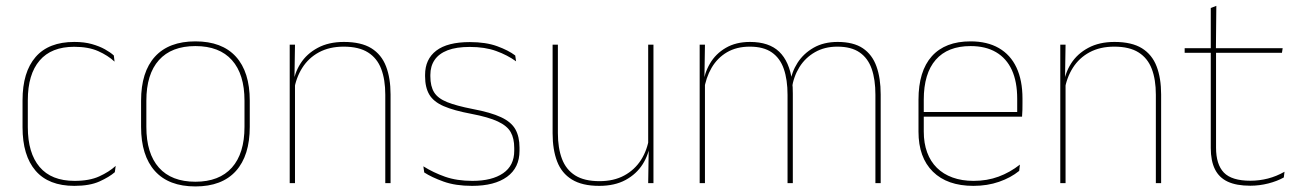

<svg xmlns="http://www.w3.org/2000/svg" viewBox="-20 -642 4557 673"><path d="M240.5 9.5Q150.5 9.5 104.8 -43.5Q59 -96.5 59 -196V-290.5Q59 -389.5 104.8 -442.2Q150.5 -495 240.5 -495Q275.5 -495 302 -487.5Q328.5 -480 347.8 -469.2Q367 -458.5 379 -447.5L381.5 -426Q358.5 -447.5 324.2 -462.8Q290 -478 240 -478Q160 -478 118.8 -429.8Q77.5 -381.5 77.5 -290.5V-196.5Q77.5 -105.5 118.8 -56.8Q160 -8 241.5 -8Q293.5 -8 328 -23.8Q362.5 -39.5 385.5 -60.5L382.5 -38.5Q363 -21.5 328.8 -6Q294.5 9.5 240.5 9.5Z M665 11.5Q571.5 11.5 523 -42.5Q474.5 -96.5 474.5 -197.5V-289Q474.5 -390 523.2 -443.5Q572 -497 665 -497Q758 -497 806.8 -443.5Q855.5 -390 855.5 -289V-197.5Q855.5 -96.5 806.8 -42.5Q758 11.5 665 11.5ZM665 -5Q748.5 -5 792.8 -54.5Q837 -104 837 -197.5V-289Q837 -382 793 -431.2Q749 -480.5 665 -480.5Q581 -480.5 537 -431.2Q493 -382 493 -289V-197.5Q493 -104 537 -54.5Q581 -5 665 -5Z M1330.5 0V-310Q1330.5 -363 1316.2 -400.5Q1302 -438 1270 -458.2Q1238 -478.5 1184.5 -478.5Q1135 -478.5 1098.2 -458.8Q1061.5 -439 1039.5 -404.2Q1017.5 -369.5 1010.5 -325L1001.5 -344H1007Q1011.5 -385 1033.2 -419.2Q1055 -453.5 1093.5 -474.2Q1132 -495 1185.5 -495Q1246 -495 1281.8 -472.8Q1317.5 -450.5 1333.2 -409.2Q1349 -368 1349 -311V0ZM995.5 0V-485.5H1014L1012 -358.5H1014V0Z M1635 9.5Q1576.5 9.5 1534.8 -5.5Q1493 -20.5 1467 -37.5L1464 -59Q1499 -37 1540.2 -22.5Q1581.5 -8 1636 -8Q1704.5 -8 1743.5 -34.8Q1782.5 -61.5 1782.5 -113.5V-123.5Q1782.5 -157 1770 -179Q1757.5 -201 1725 -216.2Q1692.5 -231.5 1632 -243Q1570.5 -254.5 1535 -270Q1499.5 -285.5 1484.8 -310.5Q1470 -335.5 1470 -374.5V-379.5Q1470 -434.5 1509.2 -464.5Q1548.5 -494.5 1627 -494.5Q1683 -494.5 1722.8 -480Q1762.5 -465.5 1786 -447.5L1789 -427Q1758.5 -449 1719.2 -463.2Q1680 -477.5 1626.5 -477.5Q1579.5 -477.5 1549 -465.8Q1518.5 -454 1503.5 -432Q1488.5 -410 1488.5 -379.5V-374.5Q1488.5 -339.5 1501.8 -318.2Q1515 -297 1547.5 -284Q1580 -271 1636.5 -260Q1700.5 -248 1736.2 -231.2Q1772 -214.5 1786.5 -188.8Q1801 -163 1801 -124.5V-113.5Q1801 -54 1757.2 -22.2Q1713.5 9.5 1635 9.5Z M1935.5 -485.5V-175.5Q1935.5 -123 1949.8 -85.2Q1964 -47.5 1996 -27.2Q2028 -7 2081.5 -7Q2131.5 -7 2168 -26.8Q2204.5 -46.5 2226.8 -81.2Q2249 -116 2255.5 -160.5L2264.5 -141.5H2259Q2254.5 -101 2232.8 -66.5Q2211 -32 2172.8 -11.2Q2134.5 9.5 2080.5 9.5Q2020.5 9.5 1984.5 -12.8Q1948.5 -35 1932.8 -76.2Q1917 -117.5 1917 -174.5V-485.5ZM2270.5 -485.5V0H2252L2254 -127H2252V-485.5Z M3048.5 0V-310Q3048.5 -363 3035.5 -400.5Q3022.5 -438 2993.2 -458.2Q2964 -478.5 2915 -478.5Q2870.5 -478.5 2836.8 -459.2Q2803 -440 2782.2 -406.8Q2761.5 -373.5 2755.5 -331.5L2745 -351.5H2750Q2754.5 -389 2775.5 -421.8Q2796.5 -454.5 2832 -474.8Q2867.5 -495 2916 -495Q2971.5 -495 3004.5 -472.8Q3037.5 -450.5 3052.2 -409.2Q3067 -368 3067 -311V0ZM2432.5 0V-485.5H2451L2449 -357.5H2451V0ZM2740.5 0V-309.5Q2740.5 -362.5 2727.5 -400.2Q2714.5 -438 2685.5 -458.2Q2656.5 -478.5 2608 -478.5Q2562 -478.5 2528.2 -458.8Q2494.5 -439 2474.2 -404.2Q2454 -369.5 2447.5 -325L2437 -344H2444Q2448.5 -385 2468.5 -419.2Q2488.5 -453.5 2524 -474.2Q2559.5 -495 2609 -495Q2675.5 -495 2711.2 -460.8Q2747 -426.5 2756.5 -358Q2758 -346.5 2758.5 -336Q2759 -325.5 2759 -314V0Z M3392 9.5Q3300.5 9.5 3250 -40.2Q3199.5 -90 3199.5 -180.5V-292.5Q3199.5 -392.5 3246.2 -444.8Q3293 -497 3382 -497Q3440.5 -497 3481.2 -473.5Q3522 -450 3543 -405.2Q3564 -360.5 3564 -296.5V-279.5Q3564 -268.5 3563.8 -257.5Q3563.5 -246.5 3562.5 -233H3545.5Q3545.5 -250.5 3545.5 -266.5Q3545.5 -282.5 3545.5 -296Q3545.5 -355.5 3526.8 -396.5Q3508 -437.5 3471.5 -459Q3435 -480.5 3382 -480.5Q3302 -480.5 3260 -432.5Q3218 -384.5 3218 -292.5V-243.5V-239.5V-181Q3218 -140 3229.8 -108Q3241.5 -76 3264 -53.8Q3286.5 -31.5 3319 -19.8Q3351.5 -8 3392.5 -8Q3440 -8 3480 -22.8Q3520 -37.5 3555 -65L3552.5 -43Q3523 -19 3482 -4.8Q3441 9.5 3392 9.5ZM3208 -233V-249.5H3556V-233Z M4031.5 0V-310Q4031.5 -363 4017.2 -400.5Q4003 -438 3971 -458.2Q3939 -478.5 3885.5 -478.5Q3836 -478.5 3799.2 -458.8Q3762.5 -439 3740.5 -404.2Q3718.5 -369.5 3711.5 -325L3702.5 -344H3708Q3712.5 -385 3734.2 -419.2Q3756 -453.5 3794.5 -474.2Q3833 -495 3886.5 -495Q3947 -495 3982.8 -472.8Q4018.5 -450.5 4034.2 -409.2Q4050 -368 4050 -311V0ZM3696.5 0V-485.5H3715L3713 -358.5H3715V0Z M4362.5 9Q4314 9 4283.5 -5.2Q4253 -19.5 4238.5 -49Q4224 -78.5 4224 -123V-462.5H4242.5V-124.5Q4242.5 -65.5 4270 -37Q4297.5 -8.5 4363 -8.5Q4394 -8.5 4424.2 -16.2Q4454.5 -24 4482.5 -40L4480 -20Q4457 -7 4425.8 1Q4394.5 9 4362.5 9ZM4132.5 -457V-473H4476L4473.5 -457ZM4224 -468V-614L4243.5 -621.5L4242 -468Z"/></svg>

Font: Anek Odia Thin
Style: Regular
Weight: 250
Version: Version 1.003